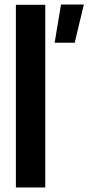

<svg xmlns="http://www.w3.org/2000/svg" viewBox="-20 -821 387 841"><path d="M49.6 0V-800H178.3V0ZM219.3 -633.9 247.2 -801H347.2L307.2 -633.9Z"/></svg>

Font: Big Shoulders Stencil Text SC Thin
Style: Regular
Weight: 100
Designer: Patric King
Foundry: XO Type Co
Version: Version 2.001